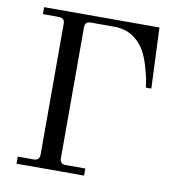

<svg xmlns="http://www.w3.org/2000/svg" viewBox="-80 -786 810 860"><g transform="rotate(10 325.0 -356.0)"><path d="M51.8 0V-32.2H124Q150.9 -32.2 150.9 -59.1V-652.8Q150.9 -667 144.5 -673.6Q138.2 -680.2 124 -680.2H51.8V-711.9H576.2L587.9 -436H563Q562 -447.3 559.1 -465.3Q556.2 -483.4 543.9 -526.9Q531.7 -570.3 515.1 -599.1Q494.6 -635.3 459.5 -657.7Q424.3 -680.2 375 -680.2H270Q255.9 -680.2 249.5 -673.6Q243.2 -667 243.2 -652.8V-59.1Q243.2 -32.2 270 -32.2H358.9V0Z"/></g></svg>

Font: Flanker Steampunk
Style: Regular
Weight: 400
Designer: Alexey Kryukov, Leonardo Di Lena
Foundry: Alexey Kryukov, Leonardo Di Lena
Version: 1.210